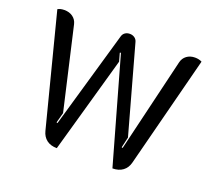

<svg xmlns="http://www.w3.org/2000/svg" viewBox="-121 -871 1163 1041"><g transform="rotate(20 461.0 -350.0)"><path d="M210 -58 45 -700Q60 -709 83 -709Q112 -709 132 -694.5Q152 -680 158 -655L267 -181L251 -122L257 -120L418 -678Q422 -693 433.5 -701Q445 -709 461 -709Q476 -709 488 -701Q500 -693 504 -678L643 -177L629 -116L635 -114L764 -655Q770 -680 789.5 -694.5Q809 -709 837 -709Q860 -709 877 -700L712 -58Q704 -26 680.5 -8.5Q657 9 621 9L450 -596L444 -594L457 -547L300 9Q264 9 241 -8.5Q218 -26 210 -58Z"/></g></svg>

Font: K2D
Style: Regular
Weight: 400
Version: Version 1.000; ttfautohint (v1.6)